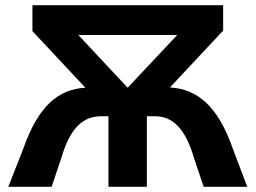

<svg xmlns="http://www.w3.org/2000/svg" viewBox="-20 -720 985 740"><path d="M878 -145C820 -313 739 -377 635 -383L840 -602V-700H105V-600L309 -382C204 -376 127 -311 69 -145L12 0H179L216 -110C251 -230 302 -272 370 -272H398V0H546V-272H577C643 -272 694 -228 728 -110L765 0H933ZM663 -585 473 -383H471L282 -585Z"/></svg>

Font: AWKNG-Font
Style: Bold
Weight: 700
Designer: Awakening Church
Foundry: Awakening Church
Version: Version 1.700;PS 001.700;hotconv 1.0.88;makeotf.lib2.5.64775